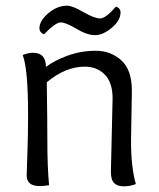

<svg xmlns="http://www.w3.org/2000/svg" viewBox="-20 -654 559 677"><path d="M371 -48 377 -307Q377 -363 349.5 -391Q322 -419 279 -419Q211 -419 145 -364Q147 -228 147 -148.5Q147 -69 153 -1Q137 2 119 2Q74 2 74 -36Q74 -40 76.5 -109.5Q79 -179 79 -248Q79 -412 60 -460Q80 -468 96 -468Q142 -468 142 -418Q172 -441 219 -458Q266 -475 318 -475Q370 -475 407.5 -441.5Q445 -408 445 -334L442 -156Q442 -64 459 -5Q439 3 416.5 3Q394 3 382.5 -8.5Q371 -20 371 -48ZM405 -610Q405 -582 374 -556Q343 -530 315 -530Q287 -530 249.5 -552.5Q212 -575 194 -575Q176 -575 135 -533Q119 -540 119 -554Q119 -581 150.5 -607.5Q182 -634 217 -634Q235 -634 274 -611.5Q313 -589 333 -589Q353 -589 389 -631Q405 -625 405 -610Z"/></svg>

Font: Overlock
Style: Regular
Weight: 400
Designer: Dario Muhafara
Foundry: Dario Manuel Muhafara
Version: Version 1.002